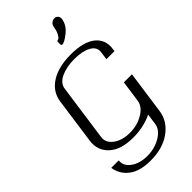

<svg xmlns="http://www.w3.org/2000/svg" viewBox="-365 -1105 1397 1397"><g transform="rotate(-45 333.0 -406.5)"><path d="M629.9 -333 583 0Q570.3 89.8 489.3 148.9Q408.2 208 283.2 208Q173.8 208 113.8 162.6Q53.7 117.2 42 42H119.1Q112.3 93.8 162.1 130.4Q211.9 167 289.1 167Q366.2 167 426.8 130.4Q487.3 93.8 494.1 42L505.9 -42Q418 0 312.5 0Q185.5 0 122.1 -59.1Q58.6 -118.2 71.3 -208L121.1 -562.5Q133.8 -650.4 211.9 -700.2Q290 -750 418 -750Q546.9 -750 610.4 -699.7Q673.8 -649.4 662.1 -562.5L659.2 -542H576.2L585 -604.5Q591.8 -654.3 542.5 -681.2Q493.2 -708 412.1 -708Q331.1 -708 273.9 -681.2Q216.8 -654.3 210 -604.5L148.4 -167Q141.6 -115.2 190.9 -78.6Q240.2 -42 318.4 -42Q396.5 -42 456.5 -78.6Q516.6 -115.2 523.4 -167L546.9 -333ZM554.7 -978.5Q546.9 -923.8 497.6 -883.8Q448.2 -843.8 423.8 -843.8Q410.2 -843.8 417 -888.7Q425.8 -888.7 435.1 -895Q444.3 -901.4 455.6 -923.3Q466.8 -945.3 471.7 -978.5Q473.6 -996.1 487.8 -1008.3Q502 -1020.5 518.6 -1020.5Q536.1 -1020.5 546.4 -1008.3Q556.6 -996.1 554.7 -978.5Z"/></g></svg>

Font: okolaks
Style: RegularItalic
Weight: 500
Italic angle: -8°
Version: Version 000.6.0